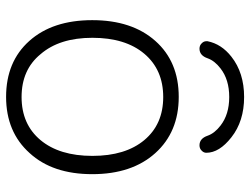

<svg xmlns="http://www.w3.org/2000/svg" viewBox="-112 -690 790 605"><g transform="rotate(90 282.5 -387.0)"><path d="M461.9 -85.9Q395.5 -11.7 284.7 -11.7Q173.8 -11.7 108.4 -85Q43 -158.2 43 -283.2Q43 -408.2 108.4 -481.9Q173.8 -555.7 284.7 -555.7Q395.5 -555.7 461.9 -481.9Q528.3 -408.2 528.3 -283.2Q528.3 -158.2 461.9 -85.9ZM150.4 -120.1Q199.2 -60.5 285.2 -60.5Q371.1 -60.5 420.9 -120.1Q470.7 -179.7 470.7 -283.7Q470.7 -387.7 420.9 -447.3Q371.1 -506.8 285.2 -506.8Q199.2 -506.8 148.9 -447.3Q98.6 -387.7 98.6 -283.7Q98.6 -179.7 150.4 -120.1ZM460.9 -642.6Q460.9 -634.8 455.1 -628.9Q448.2 -621.1 437.5 -621.1Q416 -621.1 407.2 -646.5Q399.4 -668.9 375 -687.5Q339.8 -714.8 285.2 -714.8Q230.5 -714.8 195.3 -687.5Q170.9 -668.9 163.1 -646.5Q154.3 -621.1 132.8 -621.1Q122.1 -621.1 115.2 -628.9Q109.4 -634.8 109.4 -642.6Q109.4 -644.5 109.4 -646.5Q118.2 -690.4 158.2 -721.7Q209 -761.7 285.2 -761.7Q361.3 -761.7 412.1 -721.7Q460.9 -683.6 460.9 -642.6Z"/></g></svg>

Font: Gen Jyuu Gothic P Light
Style: Regular
Weight: 200
Designer: [Source Han Sans]
Ryoko NISHIZUKA  (kana & ideographs); Paul D. Hunt (Latin, Greek & Cyrillic); Wenlong ZHANG  (bopomofo
Version: Version 1.002.20150607